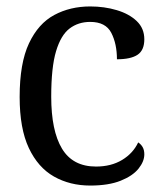

<svg xmlns="http://www.w3.org/2000/svg" viewBox="-20 -566 496 596"><path d="M260 10Q197 10 147.5 -18Q98 -46 69.5 -106.5Q41 -167 41 -265Q41 -370 70 -431.5Q99 -493 148.5 -519.5Q198 -546 260 -546Q304 -546 342.5 -534.5Q381 -523 404.5 -500.5Q428 -478 428 -444Q428 -410 407 -396Q386 -382 343 -382Q343 -430 325.5 -464Q308 -498 260 -498Q223 -498 196 -477.5Q169 -457 154 -407Q139 -357 139 -266Q139 -160 172.5 -104.5Q206 -49 278 -49Q325 -49 359 -69.5Q393 -90 409 -124Q418 -118 423 -109Q428 -100 428 -87Q428 -65 410 -42.5Q392 -20 354.5 -5Q317 10 260 10Z"/></svg>

Font: Noto Serif SemiCondensed
Style: Regular
Weight: 400
Width: 4
Designer: Monotype Design Team
Foundry: Monotype Imaging Inc.
Version: Version 2.013